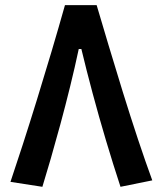

<svg xmlns="http://www.w3.org/2000/svg" viewBox="-20 -718 626 743"><path d="M354 -698.2Q373.5 -631.8 399.7 -544.4Q425.8 -457 455.1 -362.5Q484.4 -268.1 513.9 -179.2Q543.5 -90.3 569.3 -20L446.3 4.9Q418 -81.1 390.4 -173.6Q362.8 -266.1 338.4 -357.2Q314 -448.2 294.9 -528.3H284.7Q270 -459 251.7 -384.5Q233.4 -310.1 213.9 -238Q194.3 -166 176.3 -103.5Q158.2 -41 144 4.9L20.5 -14.2Q41.5 -76.2 68.1 -158.4Q94.7 -240.7 123.3 -333.3Q151.9 -425.8 179.7 -519.5Q207.5 -613.3 231.4 -698.2Z"/></svg>

Font: Cascadia Mono PL SemiBold
Style: Regular
Weight: 600
Monospace: yes
Designer: Aaron Bell
Foundry: Saja Typeworks
Version: Version 2404.023; ttfautohint (v1.8.4)